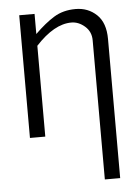

<svg xmlns="http://www.w3.org/2000/svg" viewBox="-52 -562 578 803"><g transform="rotate(-5 237.0 -160.5)"><path d="M58.6 0V-515.1H123V-430.7Q166 -473.1 204.6 -496.8Q243.2 -520.5 295.4 -520.5Q347.7 -520.5 383.8 -486.3Q419.9 -452.1 419.9 -383.8V200.2H355.5V-383.8Q355.5 -420.4 329.3 -443.1Q303.2 -465.8 272.9 -465.8Q200.7 -465.8 123 -381.3V0Z"/></g></svg>

Font: News Cycle
Style: Regular
Weight: 500
Version: Version 0.5.2